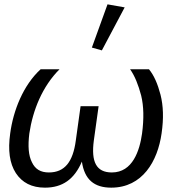

<svg xmlns="http://www.w3.org/2000/svg" viewBox="-20 -849 831 884"><path d="M187 15C267 15 322 -23 357 -105C369 -22 414 15 492 15C636 15 706 -107 724 -235C734 -304 732 -362 719 -413C706 -463 689 -502 666 -530H579C601 -499 617 -458 630 -409C642 -360 643 -302 634 -234C623 -156 591 -55 495 -55C423 -55 399 -104 412 -202L434 -360H351L329 -202C316 -104 278 -55 205 -55C167 -55 142 -70 127 -102C111 -133 108 -177 115 -234C131 -342 175 -451 254 -530H167C87 -457 41 -340 27 -235C16 -157 24 -97 53 -52C82 -8 126 15 187 15ZM449 -617 554 -815 475 -829 403 -630Z"/></svg>

Font: Cheyenne Sans
Style: Italic
Weight: 400
Italic angle: -8.13011°
Designer: The Public Sans project authors (U.S. Web Design System), Libre Franklin designed by Pablo Impallari and Rodrigo Fuenzal
Foundry: The Cheyenne Sans Project Authors
Version: Version 2.007